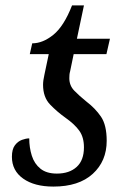

<svg xmlns="http://www.w3.org/2000/svg" viewBox="-20 -679 461 709"><path d="M177 10Q107 10 65.5 -19.5Q24 -49 24 -100Q24 -128 35 -142.5Q46 -157 61 -162.5Q76 -168 88 -168Q88 -134 97.5 -104Q107 -74 129.5 -56Q152 -38 190 -38Q236 -38 263 -62.5Q290 -87 290 -135Q290 -172 273 -196Q256 -220 222 -244Q191 -266 165 -293Q139 -320 139 -366Q139 -381 144 -403L160 -479H90L99 -519Q138 -519 177 -550.5Q216 -582 246 -659H290L264 -536H386L373 -479H252L239 -416Q237 -409 236.5 -403Q236 -397 236 -390Q236 -363 254.5 -344Q273 -325 299 -304Q332 -279 353 -248Q374 -217 374 -159Q374 -84 322.5 -37Q271 10 177 10Z"/></svg>

Font: Noto Serif SemiCondensed
Style: Italic
Weight: 400
Width: 4
Italic angle: -12°
Designer: Monotype Design Team
Foundry: Monotype Imaging Inc.
Version: Version 2.013